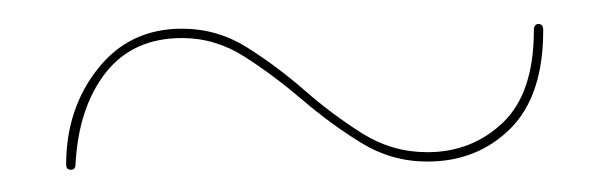

<svg xmlns="http://www.w3.org/2000/svg" viewBox="-20 -432 522 164"><path d="M345 -294Q314.5 -294 288.5 -310Q262.5 -326 238.2 -346.8Q214 -367.5 189 -383.5Q164 -399.5 135.5 -399.5Q93.5 -399.5 70.2 -369.8Q47 -340 44.5 -291.5Q44.5 -287 40.5 -287Q36.5 -287 36.5 -291.5Q36.5 -339 63.5 -373.2Q90.5 -407.5 135.5 -407.5Q165.5 -407.5 191 -391.5Q216.5 -375.5 240.2 -354.8Q264 -334 289.5 -318Q315 -302 345 -302Q383 -302 409.5 -327.2Q436 -352.5 436 -406Q436 -411.5 440 -411.5Q444 -411.5 444 -406Q444 -350 415.8 -322Q387.5 -294 345 -294Z"/></svg>

Font: Fraunces 144pt S000 SemiBold
Style: Regular
Weight: 600
Version: Version 1.000; ttfautohint (v1.8.3)